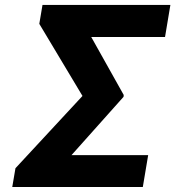

<svg xmlns="http://www.w3.org/2000/svg" viewBox="-20 -744 713 764"><path d="M569.6 -126.8 548.3 0H28.8L41.5 -74.6L308.2 -362.2L136.4 -649.1L149.1 -724.4H658L636.7 -596.9H343L472.3 -366.1L471.6 -358.7L264.6 -126.8Z"/></svg>

Font: Karasuma Gothic
Style: Bold Italic
Weight: 700
Italic angle: 9.39998°
Designer: Rasmus Andersson / Ryoko Nishizuka
Foundry: Genbu
Version: Version 1.00